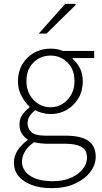

<svg xmlns="http://www.w3.org/2000/svg" viewBox="-20 -744 527 995"><path d="M249 231Q188 231 144 214.5Q100 198 76 168.5Q52 139 52 98Q52 66 71 36Q90 6 123 -18V-22Q105 -33 93 -52Q81 -71 81 -99Q81 -131 99 -153.5Q117 -176 133 -187V-191Q111 -211 92 -245.5Q73 -280 73 -323Q73 -372 95.5 -410.5Q118 -449 156.5 -470.5Q195 -492 242 -492Q262 -492 278.5 -488.5Q295 -485 305 -480H468V-443H356V-439Q378 -421 393.5 -392Q409 -363 409 -322Q409 -273 386.5 -235Q364 -197 326.5 -175Q289 -153 242 -153Q221 -153 200 -158.5Q179 -164 162 -173Q147 -161 135 -144.5Q123 -128 123 -104Q123 -78 142.5 -59.5Q162 -41 215 -41H318Q399 -41 437.5 -14.5Q476 12 476 69Q476 110 448 147Q420 184 369 207.5Q318 231 249 231ZM242 -188Q275 -188 303 -205Q331 -222 348.5 -252.5Q366 -283 366 -323Q366 -385 329.5 -420.5Q293 -456 242 -456Q191 -456 154 -420.5Q117 -385 117 -323Q117 -283 134.5 -252.5Q152 -222 180 -205Q208 -188 242 -188ZM254 195Q308 195 347.5 177.5Q387 160 409 132Q431 104 431 74Q431 34 402.5 17.5Q374 1 320 1H217Q210 1 193 -1Q176 -3 157 -7Q124 15 109 41.5Q94 68 94 94Q94 139 136 167Q178 195 254 195ZM181 -570 318 -724H370L373 -719L221 -570Z"/></svg>

Font: Source Sans 3 ExtraLight Light
Style: Regular
Weight: 300
Version: Version 3.052;hotconv 1.1.0;makeotfexe 2.6.0